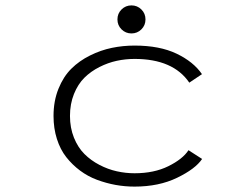

<svg xmlns="http://www.w3.org/2000/svg" viewBox="-20 -681 890 712"><path d="M504.2 -572Q489 -557 467.5 -557Q446 -557 430.8 -572Q415.5 -587 415.5 -609Q415.5 -631 430.8 -646Q446 -661 467.5 -661Q489 -661 504.2 -646Q519.5 -631 519.5 -609Q519.5 -587 504.2 -572ZM729.5 -91.5Q704.5 -54.5 636.8 -21.8Q569 11 479 11Q443.5 11 408.8 4.8Q374 -1.5 339.8 -14.2Q305.5 -27 276.8 -48.5Q248 -70 225.8 -98.2Q203.5 -126.5 191 -165.8Q178.5 -205 178.5 -251Q178.5 -306.5 196.8 -351.8Q215 -397 244.5 -426.2Q274 -455.5 313.8 -475.2Q353.5 -495 394.8 -503.5Q436 -512 479 -512Q572 -512 634.8 -482Q697.5 -452 729 -406L682 -374.5Q622 -462.5 479 -462.5Q445.5 -462.5 413 -455.5Q380.5 -448.5 348.8 -432.5Q317 -416.5 293 -392.8Q269 -369 254.2 -332.2Q239.5 -295.5 239.5 -251Q239.5 -207 254.2 -170.5Q269 -134 293 -110Q317 -86 348.8 -69.5Q380.5 -53 413.2 -45.8Q446 -38.5 479 -38.5Q551.5 -38.5 604.5 -64.8Q657.5 -91 679 -124Z"/></svg>

Font: League Mono Wide UltraLight
Style: Regular
Weight: 200
Width: 8
Designer: Tyler Finck
Foundry: The League of Moveable Type / Tyler Finck
Version: Version 2.210